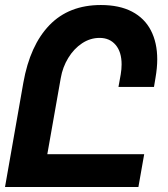

<svg xmlns="http://www.w3.org/2000/svg" viewBox="-50 -745 670 765"><path d="M352 -725Q425.5 -725 475.8 -698.8Q526 -672.5 551.2 -623.8Q576.5 -575 576.5 -508.5Q576.5 -475 569.5 -434.5L563.5 -398.5H422L431 -448.5Q434.5 -469 434.5 -488.5Q434.5 -538 410.8 -566Q387 -594 347 -594Q309.5 -594 277 -572.5Q244.5 -551 222 -514.2Q199.5 -477.5 192 -433.5L138.5 -130.5H524.5L501.5 0H-30L43 -415.5Q69.5 -564.5 147 -644.8Q224.5 -725 352 -725Z"/></svg>

Font: JuliaMono ExtraBoldItalic
Style: Regular
Weight: 800
Italic angle: -9°
Monospace: yes
Designer: cormullion
Foundry: corm
Version: Version 0.049; ttfautohint (v1.8.4)